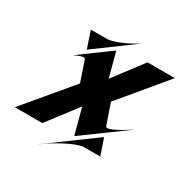

<svg xmlns="http://www.w3.org/2000/svg" viewBox="-237 -976 1253 1294"><g transform="rotate(30 389.0 -329.0)"><path d="M197.3 -579.1 153.3 -709.5H284.7Q302.2 -711.9 321 -717Q339.8 -722.2 358.4 -729.2Q377 -736.3 394.8 -744.4Q412.6 -752.4 428.7 -760.7Q465.8 -779.8 501.5 -802.7ZM568.8 -196.3Q570.8 -189.9 580.6 -189.9Q588.4 -189.9 599.6 -193.6Q610.8 -197.3 624 -203.1Q637.2 -209 651.6 -216.8Q666 -224.6 680.2 -232.4Q712.4 -251.5 748.5 -275.4L415.5 -32.2L361.8 -231.9L185.1 -0.5H-28.8L271.5 -358.9Q256.8 -401.9 245.1 -436Q238.3 -456.5 234.1 -468.8Q230 -481 226.6 -491Q223.1 -501 220.7 -507.8Q218.3 -514.6 218.3 -515.1Q215.3 -523.4 202.6 -523.4Q194.3 -523.4 183.6 -520Q172.9 -516.6 162.6 -512.5Q152.3 -508.3 144.3 -503.9Q136.2 -499.5 132.8 -498L372.6 -673.8L422.9 -482.9L594.7 -709.5H807.1L513.7 -356.9Q528.8 -312 541 -276.9Q548.3 -255.9 552.7 -243.4Q557.1 -231 560.5 -220.7Q564 -210.4 566.4 -203.4Q568.8 -196.3 568.8 -196.3ZM222.2 145 592.8 -127.4 636.2 -0.5H501Q495.6 0 474.4 5.9Q453.1 11.7 417.7 27.6Q382.3 43.5 333 71.5Q283.7 99.6 222.2 145Z"/></g></svg>

Font: Facon
Style: Bold Italic
Weight: 700
Italic angle: -12°
Designer: Google
Version: Version 2.001150; 2014